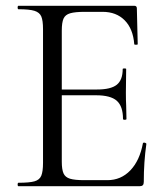

<svg xmlns="http://www.w3.org/2000/svg" viewBox="-20 -645 577 665"><path d="M480 -151Q482 -151 484.5 -149.5Q487 -148 487 -147Q478 -84 478 -15Q478 -7 474.5 -3.5Q471 0 463 0H44Q41 0 41 -6Q41 -12 44 -12Q82 -12 99.5 -17Q117 -22 123 -36.5Q129 -51 129 -81V-544Q129 -574 123 -588Q117 -602 99.5 -607.5Q82 -613 44 -613Q41 -613 41 -619Q41 -625 44 -625H445Q454 -625 454 -616L457 -492Q457 -490 451 -490Q445 -490 445 -492Q441 -545 412 -574.5Q383 -604 335 -604H274Q240 -604 223 -599Q206 -594 200 -580.5Q194 -567 194 -539V-335H316Q364 -335 384.5 -351.5Q405 -368 405 -406Q405 -408 411 -408Q417 -408 417 -406L416 -325Q416 -295 417 -280L418 -233Q418 -230 412 -230Q406 -230 406 -233Q406 -277 384.5 -296Q363 -315 313 -315H194V-85Q194 -58 200 -44.5Q206 -31 222.5 -26Q239 -21 272 -21H352Q399 -21 431.5 -55Q464 -89 475 -149Q475 -151 480 -151Z"/></svg>

Font: Cormorant Garamond
Style: Regular
Weight: 400
Designer: Christian Thalmann (Catharsis Fonts)
Version: Version 3.000